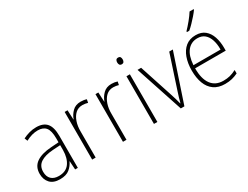

<svg xmlns="http://www.w3.org/2000/svg" viewBox="-71 -1300 2382 1846"><g transform="rotate(-30 1120.0 -377.5)"><path d="M238 -539Q316 -539 353.5 -495.5Q391 -452 391 -355V0H361L355 -94H353Q334 -52 296.5 -21Q259 10 190 10Q117 10 80.5 -30Q44 -70 44 -133Q44 -212 102 -252.5Q160 -293 267 -300L353 -306V-349Q353 -434 324.5 -469.5Q296 -505 236 -505Q204 -505 171 -496Q138 -487 102 -468L89 -501Q123 -518 160.5 -528.5Q198 -539 238 -539ZM270 -269Q180 -263 131.5 -230.5Q83 -198 83 -133Q83 -80 112.5 -51.5Q142 -23 195 -23Q275 -23 313.5 -76.5Q352 -130 353 -219V-274Z M731 -538Q767 -538 796 -528L789 -492Q775 -496 760.5 -498.5Q746 -501 730 -501Q683 -501 652 -472.5Q621 -444 604.5 -395.5Q588 -347 589 -288V0H550V-529H582L587 -424H589Q604 -468 639 -503Q674 -538 731 -538Z M1073 -538Q1109 -538 1138 -528L1131 -492Q1117 -496 1102.5 -498.5Q1088 -501 1072 -501Q1025 -501 994 -472.5Q963 -444 946.5 -395.5Q930 -347 931 -288V0H892V-529H924L929 -424H931Q946 -468 981 -503Q1016 -538 1073 -538Z M1255 -725Q1273 -725 1279.5 -714.5Q1286 -704 1286 -688Q1286 -672 1279 -661.5Q1272 -651 1255 -651Q1239 -651 1232 -661.5Q1225 -672 1225 -688Q1225 -704 1232 -714.5Q1239 -725 1255 -725ZM1274 -529V0H1236V-529Z M1534 0 1359 -529H1399L1520 -159Q1540 -98 1553 -45H1556Q1563 -71 1570.5 -98.5Q1578 -126 1589 -157L1711 -529H1751L1574 0Z M2008 -539Q2071 -539 2110 -506.5Q2149 -474 2167.5 -419Q2186 -364 2186 -297V-265H1846Q1845 -149 1890.5 -87Q1936 -25 2024 -25Q2064 -25 2096 -33Q2128 -41 2167 -61V-23Q2134 -7 2099.5 1.5Q2065 10 2023 10Q1949 10 1901 -24Q1853 -58 1830 -119Q1807 -180 1807 -262Q1807 -341 1829.5 -404Q1852 -467 1896.5 -503Q1941 -539 2008 -539ZM2008 -505Q1939 -505 1896.5 -453Q1854 -401 1847 -299H2148Q2149 -358 2134 -405Q2119 -452 2088 -478.5Q2057 -505 2008 -505ZM2118 -758Q2102 -735 2078 -707.5Q2054 -680 2028 -653Q2002 -626 1978 -606H1952V-615Q1984 -648 2018 -689.5Q2052 -731 2073 -765H2118Z"/></g></svg>

Font: Noto Sans Gurmukhi SemiCondensed ExtraLight
Style: Regular
Weight: 200
Width: 4
Designer: Jelle Bosma - Monotype Design Team
Foundry: Monotype Imaging Inc.
Version: Version 2.004; ttfautohint (v1.8.4.7-5d5b)